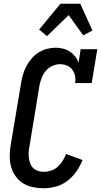

<svg xmlns="http://www.w3.org/2000/svg" viewBox="-20 -998 540 1026"><path d="M214 8Q184 8 155.5 2Q127 -4 103.5 -18.5Q80 -33 64 -55.5Q48 -78 40 -105Q32 -132 32 -162Q32 -192 37 -222L93 -556Q97 -579 103.5 -601.5Q110 -624 121.5 -645.5Q133 -667 149.5 -686Q166 -705 187 -718Q208 -731 231.5 -737Q255 -743 278 -743Q298 -743 317.5 -738Q337 -733 353 -722.5Q369 -712 381 -697Q393 -682 400 -664L411 -735H500L470 -554H381Q385 -574 381 -592.5Q377 -611 366.5 -625.5Q356 -640 338.5 -647.5Q321 -655 301 -655Q281 -655 260.5 -646Q240 -637 225.5 -620Q211 -603 203 -582.5Q195 -562 191 -542L136 -207Q133 -192 133 -177Q133 -162 135.5 -147.5Q138 -133 143.5 -120Q149 -107 160 -97.5Q171 -88 185 -84Q199 -80 215 -80Q234 -80 253.5 -86.5Q273 -93 288.5 -107Q304 -121 315 -138.5Q326 -156 333 -175L421 -143Q409 -112 389 -83Q369 -54 341.5 -32.5Q314 -11 280 -1.5Q246 8 214 8ZM231 -805 189 -840 303 -978H409L474 -835L425 -809L347 -917Z"/></svg>

Font: Iosevka Curly Slab Semibold
Style: Italic
Weight: 600
Italic angle: -9°
Monospace: yes
Designer: Belleve Invis
Foundry: Belleve Invis
Version: Version 22.1.2; ttfautohint (v1.8.4)